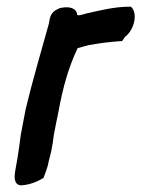

<svg xmlns="http://www.w3.org/2000/svg" viewBox="-20 -524 423 574"><path d="M42 -120C39 -96 36 -75 33 -56L25 -10C23 4 21 27 41 30H43C68 29 92 19 110 8C114 -2 120 -18 124 -33V-34C125 -41 131 -61 133 -71C137 -90 139 -105 141 -121C146 -146 149 -164 155 -191C168 -263 185 -323 212 -380C220 -382 232 -386 245 -389C272 -394 307 -399 340 -401H345L354 -414C384 -437 392 -488 371 -504H367C323 -504 280 -493 244 -485H243C212 -476 210 -476 210 -485C203 -504 179 -505 156 -499V-498H155C143 -493 133 -485 129 -469L126 -453C103 -370 78 -286 57 -199L52 -173Z"/></svg>

Font: Vapor
Style: BdObl
Weight: 700
Foundry: Cannot Into Space Fonts
Version: Version 0.179